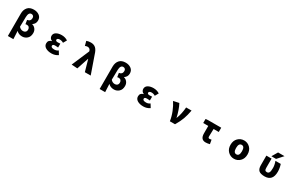

<svg xmlns="http://www.w3.org/2000/svg" viewBox="322 -3022 8357 5435"><g transform="rotate(30 4500.0 -305.0)"><path d="M225.6 202.1V-529.3Q225.6 -656.2 293.5 -734.9Q361.3 -813.5 495.1 -813.5Q599.6 -813.5 673.8 -759.3Q748 -705.1 748 -603.5Q748 -495.1 655.3 -435.5V-430.7Q719.7 -417 763.7 -361.3Q807.6 -305.7 807.6 -228.5Q807.6 -111.3 738.8 -48.8Q669.9 13.7 578.1 13.7Q462.9 13.7 392.6 -61.5Q397.5 34.2 405.3 202.1ZM526.4 -131.8Q572.3 -131.8 602.5 -159.7Q632.8 -187.5 632.8 -241.2Q632.8 -285.2 606.9 -314Q581.1 -342.8 534.2 -342.8Q511.7 -342.8 489.3 -335.9L468.8 -464.8Q578.1 -480.5 578.1 -586.9Q578.1 -628.9 554.2 -651.4Q530.3 -673.8 495.1 -673.8Q402.3 -673.8 397.5 -518.6Q391.6 -357.4 391.6 -198.2Q443.4 -131.8 526.4 -131.8Z M1537.1 13.7Q1420.9 13.7 1344.7 -32.2Q1268.6 -78.1 1268.6 -163.1Q1268.6 -269.5 1377.9 -295.9V-300.8Q1336.9 -313.5 1314.5 -347.7Q1292 -381.8 1292 -418.9Q1292 -500 1362.8 -541.5Q1433.6 -583 1539.1 -583Q1649.4 -583 1737.3 -525.4L1672.9 -411.1Q1618.2 -447.3 1549.8 -447.3Q1511.7 -447.3 1488.8 -432.6Q1465.8 -418 1465.8 -393.6Q1465.8 -347.7 1539.1 -347.7Q1554.7 -347.7 1620.1 -352.5V-226.6Q1609.4 -227.5 1588.9 -229Q1568.4 -230.5 1551.8 -231.4Q1535.2 -232.4 1521.5 -232.4Q1480.5 -232.4 1461.4 -220.2Q1442.4 -208 1442.4 -180.7Q1442.4 -122.1 1555.7 -122.1Q1624 -122.1 1678.7 -164.1L1748 -51.8Q1656.2 13.7 1537.1 13.7Z M2386.7 12.7 2194.3 0 2438.5 -570.3 2435.5 -585Q2427.7 -622.1 2399.9 -643.1Q2372.1 -664.1 2336.9 -664.1Q2299.8 -664.1 2253.9 -644.5L2215.8 -789.1Q2281.2 -813.5 2357.4 -813.5Q2457 -813.5 2517.6 -757.3Q2578.1 -701.2 2615.2 -575.2L2816.4 0H2625L2519.5 -372.1H2514.6Z M3225.6 202.1V-529.3Q3225.6 -656.2 3293.5 -734.9Q3361.3 -813.5 3495.1 -813.5Q3599.6 -813.5 3673.8 -759.3Q3748 -705.1 3748 -603.5Q3748 -495.1 3655.3 -435.5V-430.7Q3719.7 -417 3763.7 -361.3Q3807.6 -305.7 3807.6 -228.5Q3807.6 -111.3 3738.8 -48.8Q3669.9 13.7 3578.1 13.7Q3462.9 13.7 3392.6 -61.5Q3397.5 34.2 3405.3 202.1ZM3526.4 -131.8Q3572.3 -131.8 3602.5 -159.7Q3632.8 -187.5 3632.8 -241.2Q3632.8 -285.2 3606.9 -314Q3581.1 -342.8 3534.2 -342.8Q3511.7 -342.8 3489.3 -335.9L3468.8 -464.8Q3578.1 -480.5 3578.1 -586.9Q3578.1 -628.9 3554.2 -651.4Q3530.3 -673.8 3495.1 -673.8Q3402.3 -673.8 3397.5 -518.6Q3391.6 -357.4 3391.6 -198.2Q3443.4 -131.8 3526.4 -131.8Z M4537.1 13.7Q4420.9 13.7 4344.7 -32.2Q4268.6 -78.1 4268.6 -163.1Q4268.6 -269.5 4377.9 -295.9V-300.8Q4336.9 -313.5 4314.5 -347.7Q4292 -381.8 4292 -418.9Q4292 -500 4362.8 -541.5Q4433.6 -583 4539.1 -583Q4649.4 -583 4737.3 -525.4L4672.9 -411.1Q4618.2 -447.3 4549.8 -447.3Q4511.7 -447.3 4488.8 -432.6Q4465.8 -418 4465.8 -393.6Q4465.8 -347.7 4539.1 -347.7Q4554.7 -347.7 4620.1 -352.5V-226.6Q4609.4 -227.5 4588.9 -229Q4568.4 -230.5 4551.8 -231.4Q4535.2 -232.4 4521.5 -232.4Q4480.5 -232.4 4461.4 -220.2Q4442.4 -208 4442.4 -180.7Q4442.4 -122.1 4555.7 -122.1Q4624 -122.1 4678.7 -164.1L4748 -51.8Q4656.2 13.7 4537.1 13.7Z M5572.3 0H5404.3Q5381.8 -149.4 5324.7 -291Q5267.6 -432.6 5194.3 -543.9L5377 -583Q5418 -510.7 5459 -391.6Q5500 -272.5 5517.6 -180.7H5522.5Q5589.8 -341.8 5607.4 -569.3H5784.2Q5755.9 -409.2 5709.5 -280.3Q5663.1 -151.4 5572.3 0Z M6575.2 13.7Q6411.1 13.7 6411.1 -186.5V-429.7H6246.1V-561.5L6331.1 -569.3H6753.9V-429.7H6585Q6578.1 -296.9 6578.1 -179.7Q6578.1 -129.9 6622.1 -129.9Q6652.3 -129.9 6686.5 -138.7L6710 -5.9Q6638.7 13.7 6575.2 13.7Z M7222.7 -284.2Q7222.7 -420.9 7304.7 -502Q7386.7 -583 7501 -583Q7615.2 -583 7696.8 -502Q7778.3 -420.9 7778.3 -284.2Q7778.3 -148.4 7696.8 -67.4Q7615.2 13.7 7501 13.7Q7386.7 13.7 7304.7 -67.4Q7222.7 -148.4 7222.7 -284.2ZM7501 -129.9Q7596.7 -129.9 7596.7 -284.2Q7596.7 -439.5 7501 -439.5Q7404.3 -439.5 7404.3 -284.2Q7404.3 -129.9 7501 -129.9Z M8708 -767.6 8540 -580.1H8387.7L8498 -767.6ZM8765.6 -288.1Q8765.6 11.7 8502 11.7Q8369.1 11.7 8312.5 -39.6Q8255.9 -90.8 8255.9 -209V-524.4H8425.8V-224.6Q8425.8 -167 8442.4 -146Q8459 -125 8502 -125Q8548.8 -125 8571.3 -164.6Q8593.8 -204.1 8593.8 -315.4Q8593.8 -415 8551.8 -524.4H8725.6Q8765.6 -407.2 8765.6 -288.1Z"/></g></svg>

Font: Gen Shin Gothic Monospace Heavy
Style: Bold
Weight: 800
Designer: [Source Han Sans]
Ryoko NISHIZUKA  (kana & ideographs); Paul D. Hunt (Latin, Greek & Cyrillic); Wenlong ZHANG  (bopomofo
Version: Version 1.002.20150607